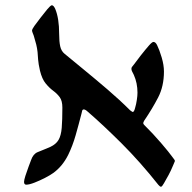

<svg xmlns="http://www.w3.org/2000/svg" viewBox="-20 -687 730 729"><path d="M591.3 22Q587.4 22 581.5 15.1Q512.2 -72.3 441.7 -142.6Q371.1 -212.9 314 -262.2Q304.2 -271.5 298.3 -271.5Q293.5 -271.5 292 -266.6Q290.5 -261.7 289.6 -256.3Q278.3 -212.4 267.1 -173.1Q255.9 -133.8 238.8 -98.6Q227.5 -76.2 212.9 -58.8Q198.2 -41.5 181.6 -29.8Q170.9 -22 151.1 -11.7Q131.3 -1.5 111.3 6.3Q91.3 14.2 79.6 14.2Q71.3 14.2 71.3 3.4Q71.3 -2.9 76.4 -19.3Q81.5 -35.6 88.1 -53Q94.7 -70.3 98.1 -79.6Q106 -102.5 123 -109.4Q140.6 -116.7 151.1 -120.8Q161.6 -125 171.4 -129.4Q192.9 -139.6 202.4 -156Q211.9 -172.4 214.4 -201.7Q216.8 -231 216.8 -278.8Q216.8 -304.2 206.8 -317.9Q196.8 -331.5 182.1 -342.3Q167.5 -353 153.6 -369.9Q139.6 -386.7 131.8 -418.5Q126 -444.3 124.8 -460Q123.5 -475.6 122.6 -489.3Q121.1 -503.4 117.7 -517.6Q114.3 -531.7 109.9 -545.4Q107.9 -553.2 104.7 -560.3Q101.6 -567.4 101.6 -572.3Q101.6 -575.2 110.8 -588.9Q120.6 -602.5 134.5 -620.4Q148.4 -638.2 159.2 -651.4Q164.6 -657.7 169.4 -662.4Q174.3 -667 176.8 -667Q183.6 -667 189.9 -652.8Q204.6 -617.2 204.6 -558.6Q204.6 -528.8 208.7 -510.7Q212.9 -492.7 225.1 -482.9Q256.8 -456.5 299.8 -421.4Q342.8 -386.2 388.7 -346.9Q434.6 -307.6 474.1 -268.1Q474.6 -267.6 479 -264.6Q483.4 -261.7 483.9 -261.7Q489.3 -261.7 493.2 -278.3Q497.1 -291 499.5 -307.4Q502 -323.7 502 -335Q502 -371.6 488.3 -402.3Q483.4 -412.1 481.2 -416.5Q479 -420.9 479 -425.8Q479 -430.2 481.2 -432.9Q483.4 -435.5 488.3 -441.9Q496.1 -453.1 514.2 -476.1Q532.2 -499 545.9 -514.6Q557.6 -527.8 562.5 -527.8Q570.8 -527.8 576.7 -515.1Q585 -498.5 593.8 -469.2Q602.5 -439.9 602.5 -415.5Q602.5 -359.4 580.3 -316.7Q558.1 -273.9 527.3 -228.5Q523.9 -222.2 523.9 -219.7Q523.9 -216.3 527.3 -212.9Q560.5 -180.2 591.6 -144Q622.6 -107.9 635.7 -89.4Q639.2 -85 641.6 -81.5Q644 -78.1 644 -76.2Q644 -74.2 642.1 -70.6Q640.1 -66.9 637.7 -60.1Q628.4 -37.6 619.9 -22.2Q611.3 -6.8 602.5 8.8Q595.2 22 591.3 22Z"/></svg>

Font: David Libre Medium
Style: Regular
Weight: 500
Designer: Ismar David, J. Victor Gaultney, Annie Olsen and Meir Sadan
Foundry: Monotype Imaging Inc. & SIL International
Version: Version 1.100; ttfautohint (v1.8.4.7-5d5b)